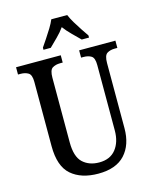

<svg xmlns="http://www.w3.org/2000/svg" viewBox="-136 -1020 897 1120"><g transform="rotate(-15 313.0 -460.5)"><path d="M317 10Q214 10 154 -42Q94 -94 94 -216V-604Q94 -647 75 -658.5Q56 -670 29 -670H13V-714H283V-670H268Q239 -670 220.5 -658Q202 -646 202 -600V-210Q202 -123 240 -87.5Q278 -52 339 -52Q405 -52 439.5 -95.5Q474 -139 474 -209V-604Q474 -647 455.5 -658.5Q437 -670 409 -670H394V-714H613V-670H597Q569 -670 550.5 -658Q532 -646 532 -600V-207Q532 -107 478.5 -48.5Q425 10 317 10ZM194 -784Q207 -803 224.5 -829Q242 -855 258.5 -882Q275 -909 284 -931H380Q389 -909 405 -882Q421 -855 438.5 -829Q456 -803 469 -784V-771H425Q403 -793 377 -818.5Q351 -844 331 -871Q312 -844 286 -818.5Q260 -793 238 -771H194Z"/></g></svg>

Font: Noto Serif Tamil Condensed Medium
Style: Italic
Weight: 500
Width: 3
Italic angle: -12°
Designer: Indian Type Foundry, Tom Grace, and the Monotype Design Team
Foundry: Monotype Imaging Inc.
Version: Version 2.003; ttfautohint (v1.8.4.7-5d5b)